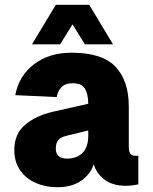

<svg xmlns="http://www.w3.org/2000/svg" viewBox="-20 -773 640 805"><path d="M220 12Q171 12 130 -6Q89 -24 64.5 -59Q40 -94 40 -144Q40 -212 85.5 -250Q131 -288 200 -304L350 -338Q350 -377 336.5 -400.5Q323 -424 284 -424Q253 -424 237 -406.5Q221 -389 218 -366L44 -374Q59 -455 122.5 -503.5Q186 -552 280 -552Q409 -552 464.5 -493Q520 -434 520 -326V-158Q520 -136 527 -128Q534 -120 546 -120H560V0Q554 1 539.5 3.5Q525 6 508 6Q454 6 420 -18.5Q386 -43 373 -84Q359 -42 320 -15Q281 12 220 12ZM261 -108Q302 -108 326 -132Q350 -156 350 -204V-226L260 -204Q235 -198 224.5 -186Q214 -174 214 -150Q214 -108 261 -108ZM114 -587 214 -753H354L454 -587H336L284 -671L232 -587Z"/></svg>

Font: Geist Mono Black
Style: Regular
Weight: 900
Monospace: yes
Designer: Basement.studio, Andrés Briganti, Mateo Zaragoza
Foundry: Basement.studio, Vercel, Andrés Briganti, Guido Ferreyra, Mateo Zaragoza
Version: Version 1.500; ttfautohint (v1.8.4.7-5d5b)